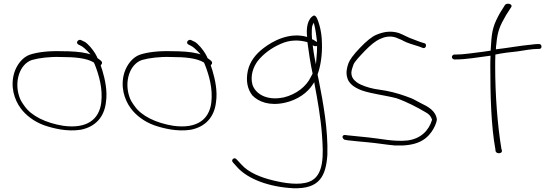

<svg xmlns="http://www.w3.org/2000/svg" viewBox="-20 -740 2943 1024"><path d="M56 -352C34 -279 56 -209 90 -163C116 -127 160 -92 215 -72C267 -54 340 -37 410 -48C488 -63 536 -115 545 -195C554 -254 540 -317 526 -364L517 -391L519 -394C536 -411 508 -423 500 -430C497 -438 494 -444 490 -450V-451C475 -476 450 -507 430 -518H429L415 -525C399 -535 381 -513 397 -503L411 -496C423 -491 439 -475 450 -464L463 -450L445 -455C409 -464 360 -467 305 -467C239 -469 181 -462 141 -449C101 -436 70 -396 56 -352ZM83 -224C55 -306 85 -398 150 -420C188 -431 245 -438 303 -436C381 -436 442 -430 480 -407L481 -406L486 -395C507 -341 529 -269 520 -193C509 -104 445 -52 318 -69C224 -84 147 -122 111 -174C100 -189 89 -205 83 -224ZM410 -496H411ZM520 -410Z M643 -352C621 -279 643 -209 677 -163C703 -127 747 -92 802 -72C854 -54 927 -37 997 -48C1075 -63 1123 -115 1132 -195C1141 -254 1127 -317 1113 -364L1104 -391L1106 -394C1123 -411 1095 -423 1087 -430C1084 -438 1081 -444 1077 -450V-451C1062 -476 1037 -507 1017 -518H1016L1002 -525C986 -535 968 -513 984 -503L998 -496C1010 -491 1026 -475 1037 -464L1050 -450L1032 -455C996 -464 947 -467 892 -467C826 -469 768 -462 728 -449C688 -436 657 -396 643 -352ZM670 -224C642 -306 672 -398 737 -420C775 -431 832 -438 890 -436C968 -436 1029 -430 1067 -407L1068 -406L1073 -395C1094 -341 1116 -269 1107 -193C1096 -104 1032 -52 905 -69C811 -84 734 -122 698 -174C687 -189 676 -205 670 -224ZM997 -496H998ZM1107 -410Z M1218 117C1218 121 1220 123 1222 125V126L1250 157C1305 214 1411 257 1545 264C1683 268 1718 201 1726 86C1730 -48 1704 -190 1681 -307L1678 -322C1677 -327 1675 -333 1674 -341V-344C1690 -387 1699 -449 1697 -508C1697 -544 1691 -580 1684 -604C1677 -629 1667 -661 1653 -657C1621 -641 1612 -592 1618 -543C1525 -570 1435 -522 1385 -483C1343 -451 1313 -412 1302 -364C1290 -309 1300 -264 1326 -231C1359 -197 1417 -174 1499 -192C1567 -207 1621 -246 1649 -291L1656 -302L1658 -289C1673 -211 1691 -107 1697 -23C1705 84 1711 200 1627 230C1575 249 1498 237 1440 223C1367 206 1304 178 1269 139L1240 108C1238 106 1234 104 1231 104C1225 104 1218 110 1218 117ZM1354 -414C1383 -451 1426 -484 1477 -506C1525 -528 1575 -528 1620 -515V-512C1626 -466 1636 -398 1647 -349V-347L1638 -330C1614 -279 1561 -237 1492 -220H1490C1402 -202 1341 -240 1326 -290C1314 -337 1331 -383 1354 -414ZM1643 -578C1643 -588 1644 -598 1647 -606L1653 -619L1657 -605C1663 -580 1667 -551 1671 -516L1662 -521C1655 -526 1651 -529 1644 -531V-535C1643 -550 1642 -565 1643 -578ZM1648 -499C1653 -494 1662 -492 1671 -495V-489C1671 -471 1670 -452 1668 -432L1665 -397L1658 -431C1654 -452 1651 -472 1649 -489Z M1811 -18C1801 -11 1811 3 1817 5L1833 8C1863 11 1903 16 1943 19C1990 23 2040 32 2087 36C2198 40 2249 10 2283 -39C2294 -55 2308 -82 2310 -103C2304 -149 2264 -171 2226 -189C2211 -196 2196 -206 2176 -215C2133 -232 2087 -247 2039 -256L1977 -266C1945 -272 1903 -286 1883 -301C1866 -314 1854 -328 1854 -353V-354C1855 -366 1859 -379 1865 -395C1871 -411 1893 -434 1925 -468C1957 -501 1984 -522 2004 -531C2031 -544 2060 -550 2091 -540L2127 -525V-524C2153 -510 2186 -501 2215 -492L2236 -484C2252 -479 2258 -505 2245 -509L2222 -516C2209 -521 2197 -525 2185 -530C2155 -540 2134 -554 2107 -564C2064 -577 2026 -571 1986 -554C1963 -544 1934 -521 1899 -484C1864 -448 1845 -420 1839 -404C1832 -386 1829 -369 1828 -354C1828 -302 1860 -277 1909 -258C1964 -239 2034 -232 2095 -216C2152 -196 2208 -166 2247 -143C2266 -133 2277 -123 2284 -103V-100C2267 -45 2226 -1 2155 9C2080 17 2009 -1 1945 -7C1906 -10 1867 -16 1837 -18H1836L1821 -20C1818 -20 1814 -20 1811 -18ZM2087 36H2088ZM2107 -564Z M2390 -436C2390 -429 2397 -423 2403 -423H2411C2466 -423 2527 -434 2596 -443V-437C2595 -420 2595 -402 2595 -383C2595 -235 2599 -69 2622 56L2623 66C2628 83 2660 80 2657 63L2654 53C2633 -74 2621 -236 2621 -383C2621 -404 2621 -426 2622 -446V-449C2659 -457 2701 -462 2741 -466C2773 -471 2817 -479 2846 -479H2855C2863 -479 2868 -484 2868 -491C2868 -500 2863 -505 2855 -505H2846C2840 -505 2827 -504 2806 -501H2805C2758 -497 2687 -484 2625 -477V-483C2625 -490 2626 -497 2627 -503C2633 -575 2647 -604 2680 -661L2707 -703C2716 -719 2682 -727 2673 -713L2646 -670C2614 -612 2603 -581 2599 -504V-503C2598 -494 2598 -485 2597 -474V-470C2585 -468 2570 -466 2557 -464C2504 -458 2453 -449 2410 -449H2403C2396 -449 2390 -442 2390 -436Z"/></svg>

Font: Stray Cat
Style: LtExt
Weight: 300
Version: Version 1.0